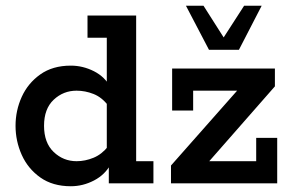

<svg xmlns="http://www.w3.org/2000/svg" viewBox="-20 -637 1016 667"><path d="M226 10Q163 10 120 -20.5Q77 -51 55.5 -99Q34 -147 34 -200Q34 -253 55.5 -300.5Q77 -348 120 -378.5Q163 -409 226 -409Q268 -409 306.5 -389.5Q345 -370 365 -332H351V-506H284V-583H453V-77H513V0H358V-73L365 -67Q345 -30 306.5 -10Q268 10 226 10ZM246 -77Q276 -77 305 -89Q334 -101 356 -129L351 -87V-308L356 -270Q334 -299 305 -310.5Q276 -322 246 -322Q200 -322 166.5 -290.5Q133 -259 133 -200Q133 -141 166.5 -109Q200 -77 246 -77ZM574 0V-62L832 -354L846 -322H651V-253H578V-399H935V-337L678 -44L665 -77H870V-158H943V0ZM706 -464 626 -617H687L757 -507L828 -617H889L810 -464Z"/></svg>

Font: Rokkitt SemiBold
Style: Regular
Weight: 600
Designer: Vernon Adams
Foundry: Vernon Adams
Version: Version 3.103